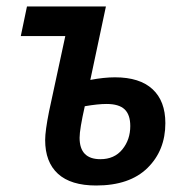

<svg xmlns="http://www.w3.org/2000/svg" viewBox="-20 -561 582 591"><path d="M119 -130Q119 -158 131 -218L181 -450H44L63 -541H306L258 -315Q300 -323 334 -323Q410 -323 449.5 -286.5Q489 -250 489 -182Q489 -98 434 -44Q379 10 276 10Q198 10 158.5 -26Q119 -62 119 -130ZM381 -173Q381 -208 363.5 -224.5Q346 -241 308 -241Q281 -241 241 -234Q225 -163 225 -137Q225 -71 289 -71Q332 -71 356.5 -101Q381 -131 381 -173Z"/></svg>

Font: Noto Sans UI NarrowMedium
Style: Italic
Weight: 500
Width: 4
Italic angle: -12°
Designer: Monotype Design Team
Foundry: Monotype Imaging Inc.
Version: Version 1.001